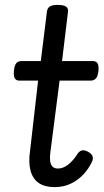

<svg xmlns="http://www.w3.org/2000/svg" viewBox="-20 -750 427 786"><path d="M203 16Q163 16 138.5 -1Q114 -18 105 -51.5Q96 -85 103 -132L136 -420H59Q46 -420 40.5 -429.5Q35 -439 37 -460Q39 -482 46.5 -491Q54 -500 68 -500H147L172 -702Q174 -717 184 -723.5Q194 -730 215 -730Q241 -730 251 -722.5Q261 -715 258 -699L234 -500H360Q373 -500 379 -491Q385 -482 383 -460Q381 -439 373 -429.5Q365 -420 351 -420H224L186 -125Q182 -91 189.5 -75.5Q197 -60 217 -60Q238 -60 259 -76Q280 -92 300 -124Q308 -133 317 -134.5Q326 -136 340 -129Q355 -121 358.5 -111Q362 -101 358 -91Q344 -60 321.5 -36Q299 -12 269.5 2Q240 16 203 16Z"/></svg>

Font: Playwrite GB S
Style: Italic
Weight: 400
Italic angle: -7°
Designer: Veronika Burian, José Scaglione
Foundry: TypeTogether
Version: Version 1.000